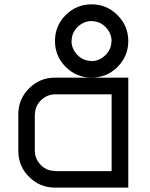

<svg xmlns="http://www.w3.org/2000/svg" viewBox="-20 -853 682 873"><path d="M563.3 0H230Q160.8 0 112.1 -48.8Q63.3 -97.5 63.3 -166.7V-333.3Q63.3 -402.5 112.1 -451.2Q160.8 -500 230 -500H396.7Q327.5 -500 278.8 -548.8Q230 -597.5 230 -666.7Q230 -735.8 278.8 -784.6Q327.5 -833.3 396.7 -833.3Q465 -833.3 514.2 -784.2Q563.3 -735 563.3 -666.7Q563.3 -597.5 514.6 -548.8Q465.8 -500 396.7 -500H563.3ZM487.5 -75V-424.2H230Q193.3 -423.3 166.2 -397.1Q139.2 -370.8 139.2 -333.3H138.3V-166.7Q139.2 -130 165.4 -102.9Q191.7 -75.8 230 -75.8V-75ZM396.7 -575Q432.5 -575.8 459.6 -602.5Q486.7 -629.2 486.7 -666.7H487.5Q486.7 -702.5 460.4 -729.6Q434.2 -756.7 396.7 -756.7V-757.5Q360 -756.7 332.9 -730.4Q305.8 -704.2 305.8 -666.7H305Q305.8 -630 332.1 -602.9Q358.3 -575.8 396.7 -575.8Z"/></svg>

Font: 0xA000-Squarish
Style: Squareish
Weight: 400
Version: Version 0.1